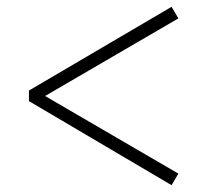

<svg xmlns="http://www.w3.org/2000/svg" viewBox="-20 -640 611 564"><path d="M65 -343V-374L484 -620L504 -586L97 -349V-367L504 -130L484 -96Z"/></svg>

Font: Noto Serif TC
Style: Regular
Weight: 200
Designer: Ryoko NISHIZUKA 西塚涼子 (kana & ideographs); Frank Grießhammer (Latin, Greek & Cyrillic); Wenlong ZHANG 张文龙 (bopomofo); San
Foundry: Adobe
Version: Version 2.001;hotconv 1.1.0;makeotfexe 2.6.0